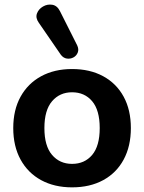

<svg xmlns="http://www.w3.org/2000/svg" viewBox="-20 -796 621 826"><path d="M290 10Q214 10 157 -21Q100 -52 68.5 -109.5Q37 -167 37 -245Q37 -323 68.5 -380Q100 -437 157 -468Q214 -499 290 -499Q367 -499 424 -468Q481 -437 512 -380Q543 -323 543 -245Q543 -167 512 -109.5Q481 -52 424 -21Q367 10 290 10ZM290 -91Q344 -91 376.5 -129.5Q409 -168 409 -245Q409 -322 376.5 -360.5Q344 -399 290 -399Q237 -399 204 -360.5Q171 -322 171 -245Q171 -168 204 -129.5Q237 -91 290 -91ZM242 -560 147 -698Q132 -719 139 -738Q146 -757 165 -768Q184 -779 205 -775.5Q226 -772 238 -748L312 -601Q320 -584 314.5 -570Q309 -556 296 -549Q283 -542 268 -544Q253 -546 242 -560Z"/></svg>

Font: Chiron GoRound TC SB
Style: Regular
Weight: 500
Designer: Ryoko NISHIZUKA 西塚涼子 (kana, bopomofo & ideographs); Paul D. Hunt (Latin, Greek & Cyrillic); Sandoll Communications 산돌커뮤니
Foundry: Adobe
Version: Version 1.000;hotconv 1.1.1;makeotfexe 2.6.0